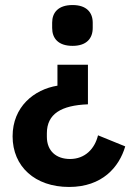

<svg xmlns="http://www.w3.org/2000/svg" viewBox="-20 -554 526 762"><path d="M254 188C386 188 453 109 477 27L369 -17C356 37 317 77 258 77C203 77 166 45 166 -11V-25C166 -102 223 -136 329 -140V-297H208V-214C115 -199 30 -130 30 -13C30 107 119 188 254 188ZM268 -372C324 -372 348 -402 348 -443V-464C348 -504 324 -534 268 -534C211 -534 187 -504 187 -464V-443C187 -402 211 -372 268 -372Z"/></svg>

Font: IBM Plex Thai Looped SemiBold
Style: Regular
Weight: 600
Designer: Mike Abbink, Paul van der Laan, Pieter van Rosmalen, Ben Mitchell, Mark Frömberg
Foundry: Bold Monday
Version: Version 1.0